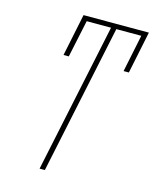

<svg xmlns="http://www.w3.org/2000/svg" viewBox="-114 -837 733 914"><g transform="rotate(15 252.5 -380.0)"><path d="M170 0 325 -736H205L166 -552H140L183 -760H505L462 -552H436L474 -736H351L196 0Z"/></g></svg>

Font: Noto Sans SemiCondensed Thin
Style: Italic
Weight: 100
Width: 4
Italic angle: -12°
Designer: Monotype Design Team
Foundry: Monotype Imaging Inc.
Version: Version 2.013; ttfautohint (v1.8.4.7-5d5b)